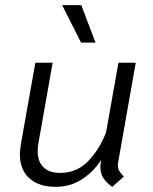

<svg xmlns="http://www.w3.org/2000/svg" viewBox="-20 -713 591 744"><path d="M437 -72Q437 -60 442 -51Q447 -42 460 -29L415 11Q391 -6 380 -24Q369 -42 369 -66Q369 -73 371 -87L372 -93Q341 -46 296.5 -17.5Q252 11 195 11Q131 11 94 -22Q57 -55 57 -116Q57 -127 61 -155L117 -470H184L129 -159Q126 -143 126 -128Q126 -87 148.5 -65Q171 -43 213 -43Q278 -43 322 -89Q366 -135 391 -200L439 -470H506L438 -85Q437 -80 437 -72ZM221 -693H295L350 -548H294Z"/></svg>

Font: KoHo
Style: Italic
Weight: 400
Italic angle: -10°
Designer: Cadson Demak & Katatrad Team
Foundry: Cadson Demak Co.,Ltd.
Version: Version 1.000